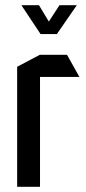

<svg xmlns="http://www.w3.org/2000/svg" viewBox="-20 -719 332 739"><path d="M46 0V-462L133 -508H238L285 -424V-423H134V0ZM136 -588 63 -698V-699H130L168 -636L209 -699H275V-698L199 -588H137Z"/></svg>

Font: Foldit Thin
Style: Regular
Weight: 400
Version: Version 1.003